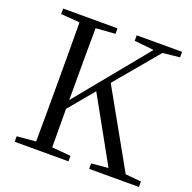

<svg xmlns="http://www.w3.org/2000/svg" viewBox="-128 -857 988 986"><g transform="rotate(20 366.0 -364.0)"><path d="M573 0H732V-30L646 -38L413 -453L610 -688L703 -698V-728H455V-698L562 -687L243 -297V-391C243 -492 243 -592 244 -690L350 -698V-728H53V-698L156 -690C157 -591 157 -491 157 -391V-337C157 -236 157 -137 156 -39L53 -30V0H347V-30L244 -39L243 -249L358 -387L552 -38L460 -30V0Z"/></g></svg>

Font: Harano Aji Mincho TW
Style: Regular
Weight: 400
Foundry: Masamichi Hosoda
Version: HaranoAjiMinchoTW-Regular version 20230610;ttx 4.39.4